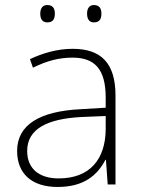

<svg xmlns="http://www.w3.org/2000/svg" viewBox="-20 -733 561 763"><path d="M140 -679C140 -658 148 -644 168 -644C191 -644 198 -658 198 -679C198 -698 191 -713 168 -713C148 -713 140 -698 140 -679ZM326 -679C326 -658 334 -644 353 -644C376 -644 383 -658 383 -679C383 -698 376 -713 353 -713C334 -713 326 -698 326 -679ZM269 -539C208 -539 150 -522 99 -498L111 -464C166 -491 214 -504 268 -504C356 -504 400 -459 400 -345V-305L300 -299C139 -291 48 -238 48 -133C48 -44 105 10 209 10C314 10 367 -37 399 -98H401L408 0H439V-353C439 -482 382 -539 269 -539ZM304 -268 400 -272V-219C399 -101 338 -24 213 -24C134 -24 88 -64 88 -133C88 -221 168 -261 304 -268Z"/></svg>

Font: Noto Sans Arabic ExtLt
Style: Regular
Weight: 200
Designer: Monotype Design Team, Nadine Chahine, Nizar Qandah and Khaled Hosny
Foundry: Monotype Imaging Inc.
Version: Version 2.012